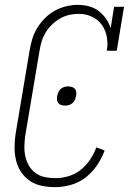

<svg xmlns="http://www.w3.org/2000/svg" viewBox="-20 -763 540 791"><path d="M207 8Q179 8 152 2.5Q125 -3 103.5 -17.5Q82 -32 67.5 -53.5Q53 -75 46.5 -101Q40 -127 40 -154.5Q40 -182 44 -210L102 -555Q106 -579 113 -602.5Q120 -626 133.5 -648Q147 -670 165.5 -688.5Q184 -707 206 -719Q228 -731 252.5 -737Q277 -743 300 -743Q324 -743 346.5 -737Q369 -731 386 -718Q403 -705 416 -687Q429 -669 436 -647L450 -735H491L461 -554H420Q425 -583 420 -611Q415 -639 399.5 -660.5Q384 -682 359 -694Q334 -706 305 -706Q285 -706 265 -701.5Q245 -697 227 -686.5Q209 -676 193 -660.5Q177 -645 166.5 -626.5Q156 -608 150.5 -588.5Q145 -569 142 -549L84 -204Q81 -182 80.5 -160.5Q80 -139 84.5 -118.5Q89 -98 99.5 -80Q110 -62 126.5 -50Q143 -38 164.5 -33.5Q186 -29 208 -29Q235 -29 262 -37Q289 -45 311.5 -62.5Q334 -80 350.5 -104.5Q367 -129 377 -156L411 -143Q400 -112 380 -82.5Q360 -53 333 -32Q306 -11 272.5 -1.5Q239 8 207 8ZM249 -328Q241 -328 233.5 -330Q226 -332 221 -337.5Q216 -343 215 -350.5Q214 -358 215 -366Q217 -374 220 -382Q223 -390 229.5 -396Q236 -402 244 -404.5Q252 -407 260 -407Q268 -407 275.5 -405Q283 -403 288 -397.5Q293 -392 294 -384.5Q295 -377 294 -369Q292 -361 289 -353Q286 -345 279.5 -339Q273 -333 265 -330.5Q257 -328 249 -328Z"/></svg>

Font: Iosevka Curly Slab Extralight
Style: Italic
Weight: 200
Italic angle: -9°
Monospace: yes
Designer: Belleve Invis
Foundry: Belleve Invis
Version: Version 22.1.2; ttfautohint (v1.8.4)